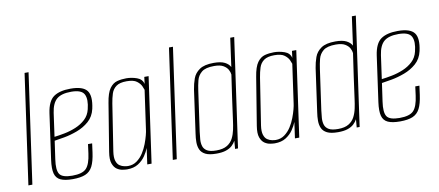

<svg xmlns="http://www.w3.org/2000/svg" viewBox="-61 -861 2506 1096"><g transform="rotate(-10 1192.0 -313.5)"><path d="M29 0 119 -636H142L52 0Z M285 9Q240 9 215 -2.5Q190 -14 182.5 -42Q175 -70 182 -121L219 -385Q229 -454 263.5 -478Q298 -502 361 -502Q433 -502 456.5 -471Q480 -440 464 -367Q454 -323 423.5 -296.5Q393 -270 354 -255.5Q315 -241 278.5 -234.5Q242 -228 221 -225L206 -120Q197 -59 212.5 -35Q228 -11 286 -11Q345 -11 367.5 -35Q390 -59 398 -120L405 -173H429L422 -121Q415 -70 400.5 -42Q386 -14 358.5 -2.5Q331 9 285 9ZM224 -247Q250 -250 283.5 -256.5Q317 -263 349.5 -276.5Q382 -290 406 -312.5Q430 -335 438 -369Q452 -425 437 -454.5Q422 -484 362 -484Q305 -484 278 -461Q251 -438 243 -383Z M600 8Q591 8 574 5.5Q557 3 541.5 -7.5Q526 -18 517.5 -41.5Q509 -65 516 -108L561 -384Q570 -441 588.5 -466.5Q607 -492 632 -498.5Q657 -505 685 -505Q715 -505 745.5 -494.5Q776 -484 783 -455L788 -495H813L743 0H718L731 -93Q723 -72 707 -48.5Q691 -25 665 -8.5Q639 8 600 8ZM609 -10Q638 -10 660 -26Q682 -42 697.5 -66Q713 -90 723 -116.5Q733 -143 738.5 -164.5Q744 -186 745 -196L777 -422Q775 -429 768 -444.5Q761 -460 742.5 -474Q724 -488 684 -488Q644 -488 623.5 -473Q603 -458 595 -433Q587 -408 582 -377L540 -106Q535 -72 541.5 -52Q548 -32 561 -23.5Q574 -15 587.5 -12.5Q601 -10 609 -10Z M866 0 956 -636H979L889 0Z M1118 8Q1077 8 1055 -3Q1033 -14 1024.5 -33Q1016 -52 1016 -76Q1016 -100 1020 -125L1055 -375Q1060 -407 1070.5 -436.5Q1081 -466 1109 -485.5Q1137 -505 1192 -505Q1233 -505 1255.5 -493.5Q1278 -482 1287 -464L1310 -630H1333L1244 0H1227L1231 -47Q1223 -32 1209.5 -19.5Q1196 -7 1174 0.5Q1152 8 1118 8ZM1121 -10Q1160 -10 1183 -24Q1206 -38 1217.5 -60.5Q1229 -83 1234.5 -109.5Q1240 -136 1243 -160Q1252 -226 1261 -291Q1270 -356 1280 -422Q1279 -435 1271 -450Q1263 -465 1244.5 -476Q1226 -487 1191 -487Q1141 -487 1118.5 -468.5Q1096 -450 1089 -422Q1082 -394 1078 -365L1045 -131Q1042 -109 1040.5 -87.5Q1039 -66 1044.5 -48.5Q1050 -31 1067.5 -20.5Q1085 -10 1121 -10Z M1456 8Q1447 8 1430 5.5Q1413 3 1397.5 -7.5Q1382 -18 1373.5 -41.5Q1365 -65 1372 -108L1417 -384Q1426 -441 1444.5 -466.5Q1463 -492 1488 -498.5Q1513 -505 1541 -505Q1571 -505 1601.5 -494.5Q1632 -484 1639 -455L1644 -495H1669L1599 0H1574L1587 -93Q1579 -72 1563 -48.5Q1547 -25 1521 -8.5Q1495 8 1456 8ZM1465 -10Q1494 -10 1516 -26Q1538 -42 1553.5 -66Q1569 -90 1579 -116.5Q1589 -143 1594.5 -164.5Q1600 -186 1601 -196L1633 -422Q1631 -429 1624 -444.5Q1617 -460 1598.5 -474Q1580 -488 1540 -488Q1500 -488 1479.5 -473Q1459 -458 1451 -433Q1443 -408 1438 -377L1396 -106Q1391 -72 1397.5 -52Q1404 -32 1417 -23.5Q1430 -15 1443.5 -12.5Q1457 -10 1465 -10Z M1823 8Q1782 8 1760 -3Q1738 -14 1729.5 -33Q1721 -52 1721 -76Q1721 -100 1725 -125L1760 -375Q1765 -407 1775.5 -436.5Q1786 -466 1814 -485.5Q1842 -505 1897 -505Q1938 -505 1960.5 -493.5Q1983 -482 1992 -464L2015 -630H2038L1949 0H1932L1936 -47Q1928 -32 1914.5 -19.5Q1901 -7 1879 0.5Q1857 8 1823 8ZM1826 -10Q1865 -10 1888 -24Q1911 -38 1922.5 -60.5Q1934 -83 1939.5 -109.5Q1945 -136 1948 -160Q1957 -226 1966 -291Q1975 -356 1985 -422Q1984 -435 1976 -450Q1968 -465 1949.5 -476Q1931 -487 1896 -487Q1846 -487 1823.5 -468.5Q1801 -450 1794 -422Q1787 -394 1783 -365L1750 -131Q1747 -109 1745.5 -87.5Q1744 -66 1749.5 -48.5Q1755 -31 1772.5 -20.5Q1790 -10 1826 -10Z M2182 9Q2137 9 2112 -2.5Q2087 -14 2079.5 -42Q2072 -70 2079 -121L2116 -385Q2126 -454 2160.5 -478Q2195 -502 2258 -502Q2330 -502 2353.5 -471Q2377 -440 2361 -367Q2351 -323 2320.5 -296.5Q2290 -270 2251 -255.5Q2212 -241 2175.5 -234.5Q2139 -228 2118 -225L2103 -120Q2094 -59 2109.5 -35Q2125 -11 2183 -11Q2242 -11 2264.5 -35Q2287 -59 2295 -120L2302 -173H2326L2319 -121Q2312 -70 2297.5 -42Q2283 -14 2255.5 -2.5Q2228 9 2182 9ZM2121 -247Q2147 -250 2180.5 -256.5Q2214 -263 2246.5 -276.5Q2279 -290 2303 -312.5Q2327 -335 2335 -369Q2349 -425 2334 -454.5Q2319 -484 2259 -484Q2202 -484 2175 -461Q2148 -438 2140 -383Z"/></g></svg>

Font: Alumni Sans Thin
Style: Italic
Weight: 100
Italic angle: -8°
Designer: Robert E. Leuschke
Foundry: Robert E. Leuschke
Version: Version 1.016